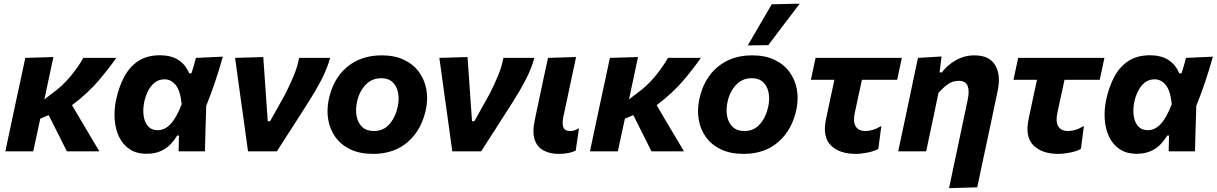

<svg xmlns="http://www.w3.org/2000/svg" viewBox="-20 -808 6495 1025"><path d="M8.5 0Q19.5 -53 30.5 -103.5Q41.5 -154 54.5 -216.5L65 -266Q80.5 -338 92 -390.8Q103.5 -443.5 115 -499L265 -503.5Q251.5 -438.5 239 -381Q226.5 -323.5 217 -277.5L259.5 -310Q316 -351 357.8 -402.2Q399.5 -453.5 425 -499H600.5Q565 -447 507.8 -379.2Q450.5 -311.5 364.5 -246.5L411 -167.5Q433.5 -129.5 459.5 -85.8Q485.5 -42 510.5 0H337Q322 -30 307.5 -59Q293 -88 277.5 -118.5L240 -193.5L195 -174.5Q185 -129.5 176.2 -87.5Q167.5 -45.5 157.5 0Z M763 13Q708.5 13 672 -11.5Q635.5 -36 615.8 -77.2Q596 -118.5 592.2 -169.5Q588.5 -220.5 599.5 -274Q614.5 -344.5 643.5 -398.5Q672.5 -452.5 719.2 -482.8Q766 -513 834 -513Q949.5 -513 990 -416.5H1002Q1009.5 -439 1015.2 -459.2Q1021 -479.5 1026 -499L1169.5 -505.5Q1151.5 -439.5 1128 -370.2Q1104.5 -301 1081 -243Q1079 -182 1077.2 -121.2Q1075.5 -60.5 1074 0H933.5Q934 -21.5 934.5 -42.8Q935 -64 935.5 -84.5H926Q895.5 -34 855.8 -10.5Q816 13 763 13ZM822.5 -113Q859.5 -113 890.2 -145.2Q921 -177.5 950 -251.5Q943 -323 918.2 -353.8Q893.5 -384.5 858.5 -384.5Q827.5 -384.5 805.8 -367Q784 -349.5 770.2 -322Q756.5 -294.5 750 -263.5Q742 -224.5 746.8 -190.2Q751.5 -156 770.2 -134.5Q789 -113 822.5 -113Z M1304 0Q1298 -46 1291 -95Q1284 -144 1278 -189L1265.5 -277.5Q1258 -332.5 1250.2 -388.5Q1242.5 -444.5 1235 -499L1385.5 -503.5Q1389.5 -446.5 1394.5 -374.8Q1399.5 -303 1404 -237L1409.5 -161H1422L1503.5 -307Q1529 -357.5 1548.2 -403.8Q1567.5 -450 1577 -499H1742.5Q1725 -437.5 1693.8 -378Q1662.5 -318.5 1627 -263.5Q1584 -196 1541.5 -129.8Q1499 -63.5 1458 0Z M1972 13.5Q1900.5 13.5 1850.2 -10.8Q1800 -35 1770.5 -76.2Q1741 -117.5 1732.2 -169.2Q1723.5 -221 1735 -276.5Q1758.5 -388.5 1833 -450.5Q1907.5 -512.5 2017 -512.5Q2086.5 -512.5 2136.5 -488.8Q2186.5 -465 2216.5 -424Q2246.5 -383 2256 -331.2Q2265.5 -279.5 2253.5 -223Q2230.5 -114.5 2157.5 -50.5Q2084.5 13.5 1972 13.5ZM1976.5 -108.5Q2027.5 -108.5 2059.8 -146.2Q2092 -184 2103 -237.5Q2112 -278 2105.2 -313Q2098.5 -348 2076 -369.2Q2053.5 -390.5 2015.5 -390.5Q1964.5 -390.5 1930.8 -354.2Q1897 -318 1885.5 -262Q1877 -221.5 1884 -186.5Q1891 -151.5 1914 -130Q1937 -108.5 1976.5 -108.5Z M2394.5 0Q2388.5 -46 2381.5 -95Q2374.5 -144 2368.5 -189L2356 -277.5Q2348.5 -332.5 2340.8 -388.5Q2333 -444.5 2325.5 -499L2476 -503.5Q2480 -446.5 2485 -374.8Q2490 -303 2494.5 -237L2500 -161H2512.5L2594 -307Q2619.5 -357.5 2638.8 -403.8Q2658 -450 2667.5 -499H2833Q2815.5 -437.5 2784.2 -378Q2753 -318.5 2717.5 -263.5Q2674.5 -196 2632 -129.8Q2589.5 -63.5 2548.5 0Z M2962.5 13.5Q2916 13.5 2882 -4.5Q2848 -22.5 2834.5 -62.2Q2821 -102 2835 -167.5Q2842 -201.5 2847 -224.8Q2852 -248 2857.5 -274.5Q2872 -343.5 2883 -394.8Q2894 -446 2905.5 -499L3055.5 -503.5Q3037 -417.5 3021.5 -344.5Q3006 -271.5 2995.5 -221.5L2987.5 -184.5Q2980 -149 2987.5 -128.8Q2995 -108.5 3024.5 -108.5Q3035.5 -108.5 3046 -111.8Q3056.5 -115 3071 -123.5L3053.5 -4Q3037 4 3014.5 8.8Q2992 13.5 2962.5 13.5Z M3129.5 0Q3140.5 -53 3151.5 -103.5Q3162.5 -154 3175.5 -216.5L3186 -266Q3201.5 -338 3213 -390.8Q3224.5 -443.5 3236 -499L3386 -503.5Q3372.5 -438.5 3360 -381Q3347.5 -323.5 3338 -277.5L3380.5 -310Q3437 -351 3478.8 -402.2Q3520.5 -453.5 3546 -499H3721.5Q3686 -447 3628.8 -379.2Q3571.5 -311.5 3485.5 -246.5L3532 -167.5Q3554.5 -129.5 3580.5 -85.8Q3606.5 -42 3631.5 0H3458Q3443 -30 3428.5 -59Q3414 -88 3398.5 -118.5L3361 -193.5L3316 -174.5Q3306 -129.5 3297.2 -87.5Q3288.5 -45.5 3278.5 0Z M3950 13.5Q3878.5 13.5 3828.2 -10.8Q3778 -35 3748.5 -76.2Q3719 -117.5 3710.2 -169.2Q3701.5 -221 3713 -276.5Q3736.5 -388.5 3811 -450.5Q3885.5 -512.5 3995 -512.5Q4064.5 -512.5 4114.5 -488.8Q4164.5 -465 4194.5 -424Q4224.5 -383 4234 -331.2Q4243.5 -279.5 4231.5 -223Q4208.5 -114.5 4135.5 -50.5Q4062.5 13.5 3950 13.5ZM3954.5 -108.5Q4005.5 -108.5 4037.8 -146.2Q4070 -184 4081 -237.5Q4090 -278 4083.2 -313Q4076.5 -348 4054 -369.2Q4031.5 -390.5 3993.5 -390.5Q3942.5 -390.5 3908.8 -354.2Q3875 -318 3863.5 -262Q3855 -221.5 3862 -186.5Q3869 -151.5 3892 -130Q3915 -108.5 3954.5 -108.5ZM3972 -565.5Q4004.5 -621 4036.2 -675.8Q4068 -730.5 4100 -785L4249.5 -788.5Q4206 -731.5 4164 -676.2Q4122 -621 4081.5 -567Z M4548 13.5Q4461 13.5 4415.2 -32.2Q4369.5 -78 4390 -173.5Q4400.5 -223.5 4410.8 -271.8Q4421 -320 4434.5 -382H4309L4334 -499H4794.5L4769.5 -382H4581.5Q4572 -338.5 4562.5 -294.8Q4553 -251 4543.5 -206.5Q4533 -158 4548.2 -133.2Q4563.5 -108.5 4600 -108.5Q4617 -108.5 4638 -114.2Q4659 -120 4685 -135.5L4669 -13Q4646.5 -0.5 4611.5 6.5Q4576.5 13.5 4548 13.5Z M5046.5 196.5Q5057.5 143.5 5070 84.8Q5082.5 26 5096 -37.5Q5108.5 -97.5 5121.2 -157.5Q5134 -217.5 5146.5 -277Q5156 -322 5145.8 -349.2Q5135.5 -376.5 5097.5 -376.5Q5065.5 -376.5 5039.8 -358Q5014 -339.5 4990 -312L4968.5 -208.5Q4956.5 -152 4946 -102.8Q4935.5 -53.5 4924.5 0H4775Q4786.5 -53.5 4797.2 -104Q4808 -154.5 4821 -216L4831.5 -266Q4842.5 -319.5 4855 -378Q4867.5 -436.5 4880.5 -499L5006.5 -506.5L4996 -421.5H5008.5Q5036.5 -460 5082.5 -486.2Q5128.5 -512.5 5182 -512.5Q5261.5 -512.5 5293 -460Q5324.5 -407.5 5305.5 -320Q5295 -270 5285.8 -226.8Q5276.5 -183.5 5268.5 -144L5252 -67Q5236.5 5 5223.5 66.5Q5210.5 128 5197 192Z M5629.5 13.5Q5542.5 13.5 5496.8 -32.2Q5451 -78 5471.5 -173.5Q5482 -223.5 5492.2 -271.8Q5502.5 -320 5516 -382H5390.5L5415.5 -499H5876L5851 -382H5663Q5653.5 -338.5 5644 -294.8Q5634.5 -251 5625 -206.5Q5614.5 -158 5629.8 -133.2Q5645 -108.5 5681.5 -108.5Q5698.5 -108.5 5719.5 -114.2Q5740.5 -120 5766.5 -135.5L5750.5 -13Q5728 -0.5 5693 6.5Q5658 13.5 5629.5 13.5Z M6048.5 13Q5994 13 5957.5 -11.5Q5921 -36 5901.2 -77.2Q5881.5 -118.5 5877.8 -169.5Q5874 -220.5 5885 -274Q5900 -344.5 5929 -398.5Q5958 -452.5 6004.8 -482.8Q6051.5 -513 6119.5 -513Q6235 -513 6275.5 -416.5H6287.5Q6295 -439 6300.8 -459.2Q6306.5 -479.5 6311.5 -499L6455 -505.5Q6437 -439.5 6413.5 -370.2Q6390 -301 6366.5 -243Q6364.5 -182 6362.8 -121.2Q6361 -60.5 6359.5 0H6219Q6219.5 -21.5 6220 -42.8Q6220.5 -64 6221 -84.5H6211.5Q6181 -34 6141.2 -10.5Q6101.5 13 6048.5 13ZM6108 -113Q6145 -113 6175.8 -145.2Q6206.5 -177.5 6235.5 -251.5Q6228.5 -323 6203.8 -353.8Q6179 -384.5 6144 -384.5Q6113 -384.5 6091.2 -367Q6069.5 -349.5 6055.8 -322Q6042 -294.5 6035.5 -263.5Q6027.5 -224.5 6032.2 -190.2Q6037 -156 6055.8 -134.5Q6074.5 -113 6108 -113Z"/></svg>

Font: Commissioner
Style: Bold Italic
Weight: 700
Italic angle: -12°
Designer: Kostas Bartsokas
Foundry: Kostas Bartsokas
Version: Version 1.000; ttfautohint (v1.8.3)